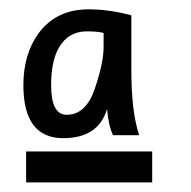

<svg xmlns="http://www.w3.org/2000/svg" viewBox="-20 -724 406 409"><path d="M122.1 -479.5Q163.1 -479.5 181.9 -534.9Q200.7 -590.3 200.7 -624V-653.8Q188.5 -657.2 165 -657.2Q125.5 -657.2 105.5 -622.6Q88.9 -593.8 88.9 -542.5Q88.9 -479.5 122.1 -479.5ZM114.7 -429.7Q29.8 -429.7 29.8 -542.5Q29.8 -608.4 62 -652.8Q99.6 -704.1 168.5 -704.1Q212.4 -704.1 259.8 -691.4V-572.8Q259.8 -486.8 276.4 -436H220.7Q211.4 -455.1 208 -491.7Q189.5 -429.7 114.7 -429.7ZM304.2 -335.4H35.6V-401.4H304.2Z"/></svg>

Font: Cadman
Style: Regular
Weight: 400
Designer: Paul James MIller
Foundry: High-Logic / Made with FontCreator
Version: Version 2.114;March 28, 2021;FontCreator 13.0.0.2683 64-bit